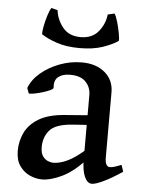

<svg xmlns="http://www.w3.org/2000/svg" viewBox="-51 -717 578 773"><g transform="rotate(5 238.0 -330.5)"><path d="M349.1 14.6Q330.6 14.6 319.3 -11Q308.1 -36.6 308.1 -80.1V-340.3Q308.1 -372.6 286.6 -394.3Q265.1 -416 221.2 -415Q192.4 -414.6 175.8 -400.6Q159.2 -386.7 162.1 -357.4Q162.6 -352.5 150.1 -346.7Q137.7 -340.8 119.9 -335.4Q102.1 -330.1 86.2 -327.1Q70.3 -324.2 64.5 -325.7L56.6 -347.2Q69.8 -381.8 102.3 -409.2Q134.8 -436.5 178 -452.6Q221.2 -468.8 267.1 -468.8Q324.7 -468.8 360.4 -438.7Q396 -408.7 396 -358.9V-96.7Q396 -58.6 415.5 -58.6Q422.4 -58.6 432.4 -61.3Q442.4 -64 461.9 -71.8L470.7 -44.9Q429.2 -16.6 396.5 -1Q363.8 14.6 349.1 14.6ZM147.9 14.6Q123 14.6 98.4 3.7Q73.7 -7.3 57.1 -30.8Q40.5 -54.2 40.5 -92.3Q40.5 -130.9 56.9 -165.3Q73.2 -199.7 111.1 -222.9Q148.9 -246.1 212.9 -251.5L362.8 -263.2L367.7 -224.1L250 -215.8Q182.6 -210.9 158.9 -183.1Q135.3 -155.3 135.3 -115.7Q135.3 -90.8 144.5 -78.1Q153.8 -65.4 166 -60.8Q178.2 -56.2 186.5 -56.2Q212.9 -56.2 244.1 -71Q275.4 -85.9 314 -120.1L317.9 -78.1Q272 -28.3 226.6 -6.8Q181.2 14.6 147.9 14.6ZM252.4 -525.4Q199.2 -525.4 160.6 -538.3Q122.1 -551.3 97.2 -567.9Q96.2 -576.2 100.3 -598.6Q104.5 -621.1 111.6 -644Q118.7 -667 125.5 -676.3L150.9 -669.9Q155.3 -631.8 180.2 -600.8Q205.1 -569.8 252.4 -569.8Q299.3 -569.8 324.5 -600.8Q349.6 -631.8 353.5 -669.9L380.4 -676.3Q387.2 -667 393.8 -644Q400.4 -621.1 404.5 -598.6Q408.7 -576.2 407.2 -567.9Q382.8 -551.3 344.2 -538.3Q305.7 -525.4 252.4 -525.4Z"/></g></svg>

Font: Gentium Book Plus
Style: Regular
Weight: 400
Designer: Victor Gaultney, Annie Olsen, Iska Routamaa, Becca Hirsbrunner
Foundry: SIL International
Version: Version 6.101